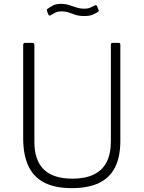

<svg xmlns="http://www.w3.org/2000/svg" viewBox="-20 -964 744 994"><path d="M603 -234Q603 -152 575.5 -97.5Q548 -43 492 -16.5Q436 10 352 10Q266 10 210.5 -18Q155 -46 127.5 -103.5Q100 -161 100 -249V-730Q100 -742 109 -742H147Q158 -742 158 -731V-230Q158 -134 207 -86.5Q256 -39 355 -39Q421 -39 465.5 -60.5Q510 -82 532 -125Q554 -168 554 -233V-732Q554 -742 563 -742H595Q603 -742 603 -732V-234ZM485 -901Q475 -894 459 -887.5Q443 -881 416 -881Q390 -881 371.5 -887Q353 -893 337 -899Q321 -905 299 -905Q277 -905 265 -898Q253 -891 242 -885Q238 -883 235.5 -883.5Q233 -884 230 -889L223 -908Q222 -912 222.5 -914Q223 -916 225 -917Q240 -929 256 -936.5Q272 -944 295 -944Q318 -944 337 -938Q356 -932 375.5 -925.5Q395 -919 417 -919Q434 -919 445 -923.5Q456 -928 469 -935Q474 -938 477 -937.5Q480 -937 482 -932L491 -911Q493 -906 485 -901Z"/></svg>

Font: Libre Franklin Thin ExtraLight
Style: Regular
Weight: 250
Version: Version 3.000